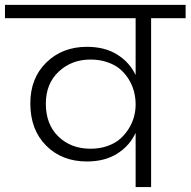

<svg xmlns="http://www.w3.org/2000/svg" viewBox="-49 -760 774 780"><path d="M318.8 -155.8Q356 -155.8 387.2 -166.7Q418.5 -177.7 439.2 -196Q460 -214.4 474.4 -237.8Q488.8 -261.2 495.4 -285.9Q502 -310.5 502 -335V-335.9Q502 -362.3 495.4 -387.9Q488.8 -413.6 474.4 -437.3Q460 -460.9 439.2 -478.8Q418.5 -496.6 387.2 -507.3Q356 -518.1 318.8 -518.1Q241.7 -518.1 189.5 -469Q137.2 -419.9 137.2 -338.9Q137.2 -254.4 188.5 -205.1Q239.7 -155.8 318.8 -155.8ZM705.1 -686H564.9V0H502V-220.2Q477.5 -167.5 427 -135.7Q376.5 -104 304.2 -104Q202.6 -104 138.4 -168.5Q74.2 -232.9 74.2 -339.8Q74.2 -442.9 139.4 -506.3Q204.6 -569.8 304.2 -569.8Q377 -569.8 427.2 -538.3Q477.5 -506.8 502 -455.1V-686H-28.8V-740.2H705.1Z"/></svg>

Font: SVN-Poppins Light
Style: Regular
Weight: 300
Designer: Ninad Kale (Devanagari), Jonny Pinhorn (Latin)
Foundry: Indian Type Foundry
Version: Version 3.002 2017